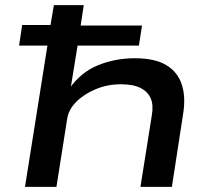

<svg xmlns="http://www.w3.org/2000/svg" viewBox="-20 -725 831 745"><path d="M77 0 164 -548H54L66 -628H176L189 -705H305L293 -626H531L519 -548H281L254 -382H250Q293 -444 359.5 -471.5Q426 -499 503 -499Q581 -499 625 -472.5Q669 -446 685 -398Q701 -350 691 -286L647 0H525L569 -277Q576 -317 565 -343Q554 -369 525.5 -383.5Q497 -398 449 -398Q397 -398 351.5 -379Q306 -360 276.5 -330.5Q247 -301 241 -266L199 0Z"/></svg>

Font: Nunito Sans 7pt Expanded SemiBold
Style: Italic
Weight: 600
Width: 7
Italic angle: -9°
Designer: Vernon Adams
Foundry: Vernon Adams
Version: Version 3.101;gftools[0.9.27]